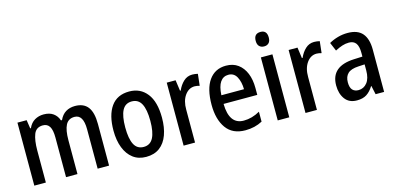

<svg xmlns="http://www.w3.org/2000/svg" viewBox="-69 -1213 3273 1590"><g transform="rotate(-15 1567.5 -418.5)"><path d="M564 -601Q638 -601 674 -554Q710 -507 710 -408V-51H612V-389Q612 -515 537 -515Q484 -515 461.5 -471Q439 -427 439 -341V-51H341V-391Q341 -455 322.5 -485Q304 -515 266 -515Q208 -515 188 -464Q168 -413 168 -325V-51H69V-591H148L159 -518H165Q184 -561 218.5 -581Q253 -601 295 -601Q346 -601 377.5 -578Q409 -555 422 -516H431Q451 -560 485 -580.5Q519 -601 564 -601Z M1236 -321Q1236 -238 1213 -174.5Q1190 -111 1143.5 -76Q1097 -41 1027 -41Q961 -41 915 -76Q869 -111 844.5 -174Q820 -237 820 -321Q820 -453 872.5 -527Q925 -601 1029 -601Q1124 -601 1180 -529.5Q1236 -458 1236 -321ZM921 -321Q921 -225 946.5 -175.5Q972 -126 1028 -126Q1084 -126 1110 -175.5Q1136 -225 1136 -321Q1136 -418 1110 -467Q1084 -516 1028 -516Q972 -516 946.5 -467Q921 -418 921 -321Z M1569 -601Q1580 -601 1592.5 -599.5Q1605 -598 1617 -595L1606 -495Q1597 -498 1585.5 -500Q1574 -502 1564 -502Q1513 -502 1479.5 -455Q1446 -408 1447 -332V-51H1349V-591H1425L1438 -498H1444Q1463 -542 1494.5 -571.5Q1526 -601 1569 -601Z M1858 -600Q1919 -600 1961 -569Q2003 -538 2025 -484Q2047 -430 2047 -359V-299H1758Q1761 -122 1885 -122Q1956 -122 2024 -161V-76Q1959 -41 1878 -41Q1768 -41 1714 -116.5Q1660 -192 1660 -317Q1660 -454 1712 -527Q1764 -600 1858 -600ZM1858 -522Q1814 -522 1788.5 -485.5Q1763 -449 1759 -373H1953Q1952 -436 1929 -479Q1906 -522 1858 -522Z M2207 -796Q2262 -796 2262 -734Q2262 -703 2247 -687.5Q2232 -672 2207 -672Q2181 -672 2165.5 -687.5Q2150 -703 2150 -734Q2150 -796 2207 -796ZM2255 -591V-51H2156V-591Z M2614 -601Q2625 -601 2637.5 -599.5Q2650 -598 2662 -595L2651 -495Q2642 -498 2630.5 -500Q2619 -502 2609 -502Q2558 -502 2524.5 -455Q2491 -408 2492 -332V-51H2394V-591H2470L2483 -498H2489Q2508 -542 2539.5 -571.5Q2571 -601 2614 -601Z M2901 -601Q2987 -601 3027.5 -553.5Q3068 -506 3068 -414V-51H2995L2979 -125H2976Q2950 -83 2917.5 -62Q2885 -41 2834 -41Q2767 -41 2732.5 -87.5Q2698 -134 2698 -205Q2698 -369 2898 -377L2970 -380V-412Q2970 -469 2950.5 -495Q2931 -521 2891 -521Q2862 -521 2833 -511.5Q2804 -502 2772 -485L2741 -558Q2776 -578 2817 -589.5Q2858 -601 2901 -601ZM2917 -310Q2854 -307 2826 -280.5Q2798 -254 2798 -205Q2798 -160 2816.5 -140Q2835 -120 2868 -120Q2913 -120 2942 -156.5Q2971 -193 2971 -261V-313Z"/></g></svg>

Font: Noto Sans Tamil UI Condensed Medium
Style: Regular
Weight: 500
Width: 3
Designer: Jelle Bosma - Monotype Design Team
Foundry: Monotype Imaging Inc.
Version: Version 2.004; ttfautohint (v1.8.4.7-5d5b)